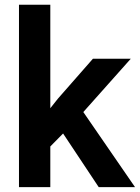

<svg xmlns="http://www.w3.org/2000/svg" viewBox="-20 -770 576 790"><path d="M187 -750.5V0H58.1V-750.5ZM518.1 -528.3 288.1 -270 163.6 -143.6 122.6 -243.7 218.8 -364.7 362.3 -528.3ZM386.2 0 222.7 -246.1 308.6 -329.6 535.6 0Z"/></svg>

Font: Roboto SemiBold
Style: Regular
Weight: 600
Designer: Christian Robertson
Foundry: Google
Version: Version 3.009; 2024